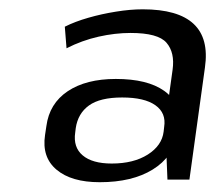

<svg xmlns="http://www.w3.org/2000/svg" viewBox="-20 -736 465 402"><path d="M325.8 -477.9 341.4 -590.3Q346.3 -625.8 328.7 -646.4Q311.1 -667 253.4 -667Q221 -667 186.3 -659.2Q151.6 -651.4 119.3 -634.9L115.7 -680.1Q137.2 -690.9 164.9 -698.8Q192.6 -706.8 222.7 -711.6Q252.8 -716.5 278.8 -716.5Q426.7 -716.5 409.1 -594.7L376.6 -360H330.6ZM188.8 -354.5Q129.5 -354.5 98.4 -380.7Q67.3 -406.8 74.3 -453.3L77.1 -471.9Q83.3 -519.2 121.8 -545Q160.3 -570.7 222.5 -570.7Q288.5 -570.7 323.6 -545.9Q358.8 -521.1 352.8 -474.5L349.9 -454.2Q342.9 -407.7 299.8 -381.1Q256.8 -354.5 188.8 -354.5ZM213.9 -393.6Q259.7 -393.6 289.4 -412.4Q319.1 -431.3 322.6 -460.4L323.7 -470.2Q328.3 -499.4 305.4 -515.6Q282.5 -531.9 235.8 -531.9Q189.4 -531.9 166.3 -515.2Q143.1 -498.5 138.6 -467.7L137.5 -458.7Q132.9 -427.7 153.1 -410.7Q173.3 -393.6 213.9 -393.6Z"/></svg>

Font: Pathway Extreme 8pt Thin 12pt
Style: Italic
Weight: 100
Italic angle: -8°
Version: Version 1.001;gftools[0.9.26]